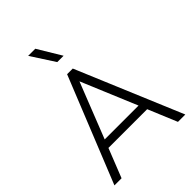

<svg xmlns="http://www.w3.org/2000/svg" viewBox="-268 -1076 1199 1199"><g transform="rotate(-45 331.0 -476.5)"><path d="M18 0 300 -700H350L644 0H579L499 -192H157L81 0ZM178 -246H477L323 -614ZM310 -797 209 -953H272L366 -797Z"/></g></svg>

Font: Geologica-Sharp
Style: Regular
Weight: 100
Designer: Sindre Bremnes, Frode Helland
Foundry: Monokrom Skriftforlag AS
Version: Version 1.010;gftools[0.9.28]